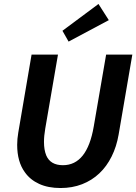

<svg xmlns="http://www.w3.org/2000/svg" viewBox="-20 -935 686 967"><path d="M285 12Q222.5 12 177.2 -8.8Q132 -29.5 105.5 -67Q66.5 -120 66.5 -205.5Q66.5 -235 72 -267L139 -660H272L208 -288Q201.5 -250.5 201.5 -220Q201.5 -180 213 -152Q234 -103 297 -103Q418.5 -103 452 -297L514.5 -660H646.5L577.5 -257.5Q567 -196.5 542.2 -146.8Q517.5 -97 480.2 -61.8Q443 -26.5 393.5 -7.2Q344 12 285 12ZM325.5 -725.5 294.5 -780 476 -915 528 -833.5Z"/></svg>

Font: Lucymar Sans SemiBold
Style: Italic
Weight: 600
Italic angle: -10°
Foundry: The League of Moveable Type (original font) / Main changes by Cristiano Sobral with portions from Mirco Monsees
Version: Version 2.00;August 30, 2020;FontCreator 13.0.0.2681 64-bit